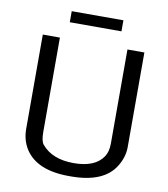

<svg xmlns="http://www.w3.org/2000/svg" viewBox="-96 -966 931 1061"><g transform="rotate(10 370.0 -435.0)"><path d="M623 -91Q655 -144 655 -199V-730H560V-203Q560 -156 541 -128Q496 -60 376 -60Q255 -60 196 -131Q181 -149 181 -200V-730H85V-201Q85 -137 117 -87Q184 15 363 15H374Q559 15 623 -91ZM510 -885H220V-823H510Z"/></g></svg>

Font: Sawarabi Gothic
Style: Regular
Weight: 400
Designer: mshio (mshio@users.sourceforge.jp)
Version: Version 20141215